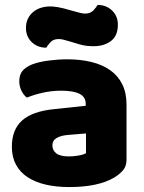

<svg xmlns="http://www.w3.org/2000/svg" viewBox="-20 -741 584 777"><path d="M260 -108Q277 -108 297.5 -111.5Q318 -115 328 -121V-201L256 -195Q228 -193 210 -183Q192 -173 192 -153Q192 -133 207.5 -120.5Q223 -108 260 -108ZM252 -501Q306 -501 350.5 -490Q395 -479 426.5 -456.5Q458 -434 475 -399.5Q492 -365 492 -318V-94Q492 -68 477.5 -51.5Q463 -35 443 -23Q378 16 260 16Q207 16 164.5 6Q122 -4 91.5 -24Q61 -44 44.5 -75Q28 -106 28 -147Q28 -216 69 -253Q110 -290 196 -299L327 -313V-320Q327 -349 301.5 -361.5Q276 -374 228 -374Q190 -374 154 -366Q118 -358 89 -346Q76 -355 67 -373.5Q58 -392 58 -412Q58 -438 70.5 -453.5Q83 -469 109 -480Q138 -491 177.5 -496Q217 -501 252 -501ZM274 -697Q292 -692 304 -689Q316 -686 324 -686Q346 -686 358 -699Q370 -712 375 -721Q410 -721 433.5 -698.5Q457 -676 457 -641Q457 -596 429 -575Q401 -554 359 -554Q345 -554 331 -555.5Q317 -557 300 -562L260 -574Q246 -578 236.5 -580.5Q227 -583 218 -583Q196 -583 184.5 -570.5Q173 -558 167 -548Q132 -548 108.5 -570.5Q85 -593 85 -628Q85 -650 93.5 -666.5Q102 -683 116 -694Q130 -705 147.5 -710Q165 -715 183 -715Q196 -715 214.5 -712Q233 -709 274 -697Z"/></svg>

Font: Baloo Bhaina
Style: Regular
Weight: 400
Designer: Manish Minz, Shuchita Grover and Ek Type
Foundry: Ek Type
Version: Version 1.443;PS 1.000;hotconv 16.6.51;makeotf.lib2.5.65220;